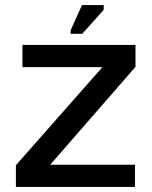

<svg xmlns="http://www.w3.org/2000/svg" viewBox="-20 -741 604 761"><path d="M43 0V-86L386 -475H69V-563H517V-476L179 -88H515V0ZM306 -607H260V-621L305 -721H391V-702Z"/></svg>

Font: Darker Grotesque Light
Style: Bold
Weight: 700
Version: Version 1.000;gftools[0.9.28]